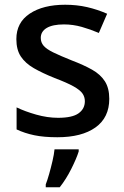

<svg xmlns="http://www.w3.org/2000/svg" viewBox="-20 -569 524 810"><path d="M441 -152Q441 -73 383 -31.5Q325 10 222 10Q165 10 124.5 1.5Q84 -7 50 -23V-116Q85 -99 132.5 -85.5Q180 -72 225 -72Q285 -72 311.5 -91Q338 -110 338 -142Q338 -160 328 -174.5Q318 -189 290.5 -204.5Q263 -220 210 -240Q158 -261 122.5 -281.5Q87 -302 68 -330.5Q49 -359 49 -404Q49 -474 105.5 -511.5Q162 -549 255 -549Q304 -549 347.5 -539Q391 -529 432 -511L397 -430Q362 -445 325 -455.5Q288 -466 250 -466Q202 -466 177 -451Q152 -436 152 -409Q152 -390 164 -376Q176 -362 204.5 -348Q233 -334 283 -314Q333 -295 368.5 -275Q404 -255 422.5 -226Q441 -197 441 -152ZM312 70Q303 99 281 143Q259 187 232 221H173V209Q180 191 187.5 164.5Q195 138 201.5 110Q208 82 210 61H312Z"/></svg>

Font: Noto Sans Bengali Medium
Style: Regular
Weight: 500
Designer: Jelle Bosma - Monotype Design Team
Foundry: Monotype Imaging Inc.
Version: Version 2.003; ttfautohint (v1.8.4.7-5d5b)